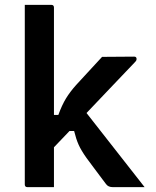

<svg xmlns="http://www.w3.org/2000/svg" viewBox="-20 -770 640 790"><path d="M202 0H93Q82 0 82 -11V-750H191Q202 -750 202 -739V-297H220Q235 -338 251.5 -365Q268 -392 293 -420Q314 -443 340 -471Q366 -499 400 -536L532 -537Q542 -537 542 -527Q542 -525 541 -522Q540 -519 534 -513Q482 -458 432.5 -406.5Q383 -355 336 -305Q397 -228 455.5 -152.5Q514 -77 575 0H444Q425 0 416 -13Q411 -20 397.5 -37.5Q384 -55 368 -77Q352 -99 336 -120Q314 -151 303.5 -174.5Q293 -198 285 -231H266Q250 -214 234 -197.5Q218 -181 202 -164Z"/></svg>

Font: Recursive Mn Lnr St SmB
Style: Regular
Weight: 600
Monospace: yes
Version: Version 1.079;hotconv 1.0.112;makeotfexe 2.5.65598; ttfautoh